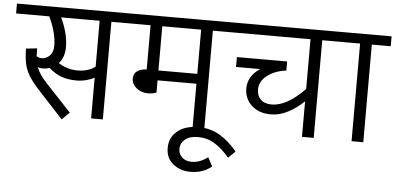

<svg xmlns="http://www.w3.org/2000/svg" viewBox="-77 -759 2351 1142"><g transform="rotate(5 1098.5 -188.5)"><path d="M661 -583H549V0H479V-244Q462 -233 432.5 -225Q403 -217 373 -217Q323 -217 283 -231Q243 -245 207 -278Q187 -271 167 -271Q151 -271 136 -276Q153 -233 198 -185L350 -23L305 21L167 -128Q120 -178 97 -214.5Q74 -251 66 -288Q58 -325 57 -380L123 -387Q123 -355 124 -341Q137 -331 156 -331Q180 -331 201.5 -351Q223 -371 223 -412Q223 -452 210.5 -497.5Q198 -543 178 -583H-20V-642H661ZM479 -583H249Q269 -542 281 -497Q293 -452 293 -409Q293 -348 259 -311Q283 -295 313 -286Q343 -277 373 -277Q437 -277 479 -309Z M1268 -583H1155V0H1085V-260H853V-187Q828 -178 803 -178Q761 -178 733 -202Q705 -226 705 -258Q705 -286 725 -301.5Q745 -317 783 -319V-583H640V-642H1268ZM1085 -583H853V-319H1085Z M1352 121 1311 162Q1266 109 1221.5 82Q1177 55 1122 55Q1073 55 1045.5 77.5Q1018 100 1018 135Q1018 166 1040 185.5Q1062 205 1096 205Q1147 205 1193 169L1221 222Q1170 265 1094 265Q1034 265 991 230.5Q948 196 948 135Q948 73 994 34.5Q1040 -4 1120 -4Q1191 -4 1247 29Q1303 62 1352 121Z M1921 -583H1808V0H1738V-212Q1693 -169 1642.5 -143Q1592 -117 1542 -117Q1470 -117 1426.5 -157Q1383 -197 1383 -258Q1383 -332 1455 -380H1311V-439H1611V-386L1612 -385Q1545 -377 1499 -342.5Q1453 -308 1453 -258Q1453 -221 1475.5 -198.5Q1498 -176 1541 -176Q1632 -176 1738 -286V-583H1248V-642H1921Z M2217 -583H2104V0H2034V-583H1901V-642H2217Z"/></g></svg>

Font: Martel Sans Light
Style: Regular
Weight: 300
Designer: Dan Reynolds and Mathieu Réguer
Foundry: Dan Reynolds and Mathieu Réguer
Version: Version 1.002; ttfautohint (v1.1) -l 5 -r 5 -G 72 -x 0 -D la